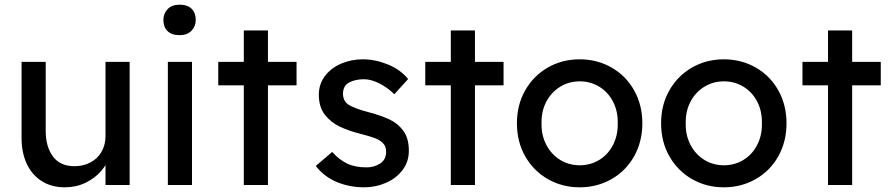

<svg xmlns="http://www.w3.org/2000/svg" viewBox="-20 -789 3799 819"><path d="M430 -525H533V0H430V-110L448 -122Q437 -89 411 -59Q385 -29 345 -9.5Q305 10 256 10Q201 10 159.5 -15.5Q118 -41 95 -88.5Q72 -136 72 -201V-525H175V-229Q175 -164 205.5 -122Q236 -80 298 -80Q334 -80 364.5 -95.5Q395 -111 412.5 -140.5Q430 -170 430 -209Z M677 -704Q677 -731 695 -750Q713 -769 746 -769Q780 -769 797.5 -751.5Q815 -734 815 -704Q815 -677 797 -658Q779 -639 746 -639Q712 -639 694.5 -656.5Q677 -674 677 -704ZM745 0H696V-525H799V0Z M1020 0V-659H1123V0ZM911 -425V-525H1245V-425Z M1533 -451Q1495 -451 1469 -437Q1443 -423 1443 -388Q1444 -355 1470.5 -340Q1497 -325 1554 -310Q1606 -296 1641.5 -279.5Q1677 -263 1700.5 -231Q1724 -199 1724 -146Q1724 -99 1697 -63.5Q1670 -28 1626 -9Q1582 10 1534 10Q1472 10 1418 -12Q1364 -34 1327 -81L1397 -141Q1426 -108 1460.5 -91.5Q1495 -75 1543 -75Q1576 -75 1601.5 -91.5Q1627 -108 1627 -142Q1627 -165 1613.5 -178.5Q1600 -192 1580 -199.5Q1560 -207 1522 -217H1521Q1467 -231 1429 -249Q1391 -267 1365.5 -300Q1340 -333 1340 -385Q1340 -430 1366 -464.5Q1392 -499 1435 -517.5Q1478 -536 1528 -536Q1580 -536 1633.5 -514.5Q1687 -493 1721 -452L1662 -387Q1634 -415 1598.5 -433Q1563 -451 1533 -451Z M1903 0V-659H2006V0ZM1794 -425V-525H2128V-425Z M2453 10Q2378 10 2317 -25Q2256 -60 2220.5 -122Q2185 -184 2185 -263Q2185 -342 2220.5 -404Q2256 -466 2317 -501Q2378 -536 2453 -536Q2527 -536 2588.5 -501Q2650 -466 2685 -403.5Q2720 -341 2720 -263Q2720 -185 2685 -122.5Q2650 -60 2588.5 -25Q2527 10 2453 10ZM2453 -442Q2407 -442 2369.5 -419Q2332 -396 2310.5 -355.5Q2289 -315 2290 -263Q2289 -212 2310.5 -171Q2332 -130 2369.5 -107Q2407 -84 2453 -84Q2499 -84 2536.5 -107Q2574 -130 2595 -171Q2616 -212 2615 -263Q2616 -315 2595 -355.5Q2574 -396 2536.5 -419Q2499 -442 2453 -442Z M3068 10Q2993 10 2932 -25Q2871 -60 2835.5 -122Q2800 -184 2800 -263Q2800 -342 2835.5 -404Q2871 -466 2932 -501Q2993 -536 3068 -536Q3142 -536 3203.5 -501Q3265 -466 3300 -403.5Q3335 -341 3335 -263Q3335 -185 3300 -122.5Q3265 -60 3203.5 -25Q3142 10 3068 10ZM3068 -442Q3022 -442 2984.5 -419Q2947 -396 2925.5 -355.5Q2904 -315 2905 -263Q2904 -212 2925.5 -171Q2947 -130 2984.5 -107Q3022 -84 3068 -84Q3114 -84 3151.5 -107Q3189 -130 3210 -171Q3231 -212 3230 -263Q3231 -315 3210 -355.5Q3189 -396 3151.5 -419Q3114 -442 3068 -442Z M3512 0V-659H3615V0ZM3403 -425V-525H3737V-425Z"/></svg>

Font: Lexend
Style: Regular
Weight: 400
Designer: Thomas Jockin
Foundry: Lexend
Version: Version 1.000